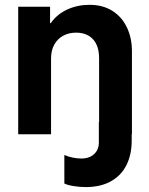

<svg xmlns="http://www.w3.org/2000/svg" viewBox="-20 -551 611 788"><path d="M54.7 -523.4H185.5V-456.1H188.5Q213.4 -492.2 255.4 -511.7Q297.4 -531.2 347.7 -531.2Q402.3 -531.2 441.7 -506.1Q481 -481 501.2 -437.7Q521.5 -394.5 521.5 -340.8V0H520.5V23.4Q521 81.1 500 124.5Q479 168 436.3 192.4Q393.6 216.8 332 216.8Q306.6 216.8 281.5 212.6Q256.3 208.5 244.1 202.1V85Q261.2 92.8 280.3 96.2Q299.3 99.6 313.5 99.6Q347.7 99.6 367.2 80.6Q386.7 61.5 385.7 31.2V-49.8H386.7V-311.5Q386.7 -362.8 361.6 -389.9Q336.4 -417 292 -417Q262.7 -417 239.5 -404.5Q216.3 -392.1 202.9 -368.2Q189.5 -344.2 189.5 -310.5V0H54.7Z"/></svg>

Font: Reddit Sans Chocolate
Style: Bold
Weight: 700
Designer: Stephen Hutchings
Foundry: Reddit
Version: Version 1.011